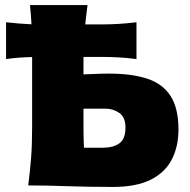

<svg xmlns="http://www.w3.org/2000/svg" viewBox="-20 -733 752 759"><path d="M91.5 0Q99 -56.5 103 -109.8Q107 -163 107 -230.5V-474Q107 -483 107 -491.2Q107 -499.5 107 -507.5Q83 -507 57 -505.2Q31 -503.5 4 -499.5V-645Q30.5 -642 55.8 -640Q81 -638 104.5 -637Q102.5 -676 98.5 -713H326Q323.5 -693.5 321.2 -674.5Q319 -655.5 317 -636.5H383.5Q414 -636.5 448.2 -638.5Q482.5 -640.5 519.5 -645V-499.5Q482.5 -504.5 448.2 -506.2Q414 -508 383.5 -508H310Q310 -491.5 310 -474V-439Q333 -439.5 357.8 -440.8Q382.5 -442 411.5 -442Q501 -442 562 -422Q623 -402 654.2 -353.8Q685.5 -305.5 685.5 -220.5Q685.5 -154.5 659.5 -103.2Q633.5 -52 576.5 -23Q519.5 6 426 6Q326 6 245.2 3Q164.5 0 91.5 0ZM312 -149H385.5Q428 -149 452 -166.5Q476 -184 476 -229Q476 -270 451.2 -286.8Q426.5 -303.5 397.5 -303.5H310V-267.5Q310 -234.5 310.2 -205.8Q310.5 -177 312 -149Z"/></svg>

Font: Commissioner Flair ExtraBold
Style: Regular
Weight: 800
Designer: Kostas Bartsokas
Foundry: Kostas Bartsokas
Version: Version 1.000; ttfautohint (v1.8.3)